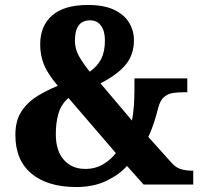

<svg xmlns="http://www.w3.org/2000/svg" viewBox="-20 -744 813 774"><path d="M288 10Q172 10 107 -44Q42 -98 42 -200Q42 -259 67.5 -296.5Q93 -334 132 -357.5Q171 -381 213 -398Q174 -444 158 -481.5Q142 -519 142 -565Q142 -640 190.5 -682Q239 -724 335 -724Q399 -724 440 -704.5Q481 -685 500.5 -652.5Q520 -620 520 -582Q520 -523 486 -482.5Q452 -442 385 -408L512 -258Q517 -282 519.5 -316Q522 -350 522 -382V-428H735V-372H717Q696 -372 676.5 -369Q657 -366 641.5 -353Q626 -340 618 -310Q611 -282 601.5 -252Q592 -222 578 -192L674 -85Q691 -67 711.5 -61.5Q732 -56 751 -56H759V0H559L492 -75Q461 -40 409 -15Q357 10 288 10ZM342 -455Q374 -478 388.5 -507.5Q403 -537 403 -581Q403 -618 387.5 -640Q372 -662 343 -662Q282 -662 282 -580Q282 -547 298.5 -517.5Q315 -488 342 -455ZM324 -63Q364 -63 396 -82Q428 -101 447 -127L256 -349Q227 -324 216 -287.5Q205 -251 205 -203Q205 -136 237.5 -99.5Q270 -63 324 -63Z"/></svg>

Font: Noto Serif Ethiopic SemiCondensed ExtraBold
Style: Regular
Weight: 800
Width: 4
Designer: Monotype Design Team
Foundry: Monotype Imaging Inc.
Version: Version 2.102; ttfautohint (v1.8.4.7-5d5b)